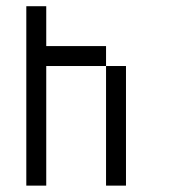

<svg xmlns="http://www.w3.org/2000/svg" viewBox="-20 -582 540 602"><path d="M312.5 -375H375V0H312.5ZM62.5 -562.5H125V-437.5H312.5V-375H125V0H62.5Z"/></svg>

Font: Pixel Operator Mono
Style: Regular
Weight: 400
Monospace: yes
Designer: Jayvee Enaguas (HarvettFox96)
Version: 2016.04.25